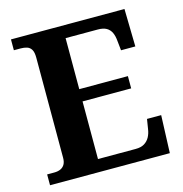

<svg xmlns="http://www.w3.org/2000/svg" viewBox="-106 -811 865 908"><g transform="rotate(-15 326.5 -357.0)"><path d="M28.1 0V-53H63.2Q80.5 -53 93.5 -58.7Q106.5 -64.3 114 -76.8Q121.4 -89.3 121.4 -109.6V-599.4Q121.4 -626.8 113.3 -639.7Q105.2 -652.7 91.6 -656.8Q78.1 -661 62 -661H28.1V-714H583.8L587.6 -529.7H517.6L512.6 -576.8Q510.6 -601.7 502.6 -618.4Q494.5 -635.2 478.9 -644.1Q463.3 -653 436.8 -653H279.2V-403.2H517.3V-343.2H279.2V-61H464.1Q490.3 -61 506.6 -71.1Q522.9 -81.1 532.3 -98.2Q541.6 -115.2 544.6 -137.2L552.2 -184.3H621.6L614.6 0Z"/></g></svg>

Font: Noto Serif Hebrew
Style: Regular
Weight: 400
Designer: Monotype Design Team
Foundry: Monotype Imaging Inc.
Version: Version 2.003